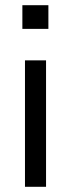

<svg xmlns="http://www.w3.org/2000/svg" viewBox="-20 -718 272 738"><path d="M66 -607V-698H166V-607ZM76 0V-486H157V0Z"/></svg>

Font: Nunito Sans 12pt ExtraLight 12pt
Style: Regular
Weight: 400
Version: Version 3.101;gftools[0.9.27]